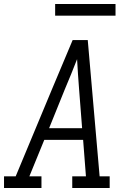

<svg xmlns="http://www.w3.org/2000/svg" viewBox="-33 -934 653 954"><path d="M-13 0V-58H45L225 -490L328 -735H403L462 -58H512V0H326V-58H394L380 -239H187L113 -58H173V0ZM375 -297 360 -490Q357 -528 354.5 -565.5Q352 -603 350 -640Q335 -602 320 -564.5Q305 -527 289 -490L211 -297ZM241 -856V-914H541V-856Z"/></svg>

Font: Iosevka Etoile Light Oblique
Style: Regular
Weight: 300
Italic angle: -9°
Designer: Belleve Invis
Foundry: Belleve Invis
Version: Version 15.5.2; ttfautohint (v1.8.4)